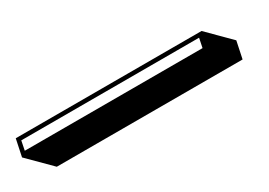

<svg xmlns="http://www.w3.org/2000/svg" viewBox="-42 -53 599 427"><g transform="rotate(-30 257.0 160.5)"><path d="M458.5 109.9 515.1 166.5 505.9 210.4H28.8L-27.8 153.8L-18.6 109.9ZM446.3 120.1H-10.3L-15.1 144H441.4Z"/></g></svg>

Font: Linux Biolinum Shadow O
Style: Italic
Weight: 400
Italic angle: -12°
Designer: Philipp H. Poll
Foundry: Philipp H. Poll
Version: Version 0.6.2